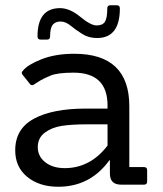

<svg xmlns="http://www.w3.org/2000/svg" viewBox="-20 -704 620 732"><path d="M529 0H442Q399 0 399 -42V-93H397Q324 8 202 8Q130 8 84 -29.5Q38 -67 38 -131Q38 -213 109.5 -251.5Q181 -290 306 -290H390V-302Q390 -427 260 -427Q199 -427 172 -415.5Q145 -404 133.5 -397Q122 -390 116 -386Q101 -374 94 -384L66 -419Q59 -427 68 -435Q85 -457 138 -478Q191 -499 263 -499Q473 -499 473 -299V-67H529Q541 -67 541 -55V-12Q541 0 529 0ZM390 -230H311Q253 -230 215 -224Q177 -218 150.5 -198Q124 -178 124 -143Q124 -108 152.5 -85.5Q181 -63 227 -63Q324 -63 390 -149ZM401 -684H425Q437 -684 437 -672Q437 -559 350 -559Q318 -559 293.5 -574.5Q269 -590 249.5 -606Q230 -622 210.5 -622Q191 -622 181 -609.5Q171 -597 171 -565Q171 -553 159 -553H135Q123 -553 123 -565Q123 -673 209 -673Q246 -673 286 -640Q326 -607 348.5 -607Q371 -607 380 -621Q389 -635 389 -672Q389 -684 401 -684Z"/></svg>

Font: Sanchez
Style: Regular
Weight: 400
Designer: Daniel Hernández
Foundry: LatinoType
Version: Version 1.001